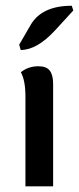

<svg xmlns="http://www.w3.org/2000/svg" viewBox="-20 -654 277 674"><path d="M166.5 0H69.3V-315.4Q69.3 -371.6 53.2 -400.4Q79.1 -421.4 114.7 -421.4Q143.1 -421.4 154.8 -406Q166.5 -390.6 166.5 -359.9ZM52.7 -478.5 47.4 -497.1 86.9 -565.4Q126 -633.8 231.9 -633.8L237.3 -617.2L173.8 -547.9Q109.9 -478.5 52.7 -478.5Z"/></svg>

Font: Bainsley
Style: Regular
Weight: 400
Designer: Paul James MIller
Foundry: High-Logic / Made with FontCreator
Version: Version 1.411;March 28, 2021;FontCreator 13.0.0.2683 64-bit